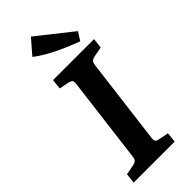

<svg xmlns="http://www.w3.org/2000/svg" viewBox="-253 -812 848 848"><g transform="rotate(-45 171.0 -388.5)"><path d="M18 0 23 -47 71 -56Q83 -59 88.5 -64Q94 -69 96 -83L147 -491Q148 -504 143 -508.5Q138 -513 127 -516L81 -525L86 -572H342L337 -525L289 -516Q277 -513 271.5 -507.5Q266 -502 264 -489L213 -81Q212 -68 216.5 -63Q221 -58 233 -56L279 -47L274 0ZM317 -647 292 -608Q258 -621 221 -637Q184 -653 151 -671.5Q118 -690 94 -709L153 -777Z"/></g></svg>

Font: Rasa SemiBold
Style: Italic
Weight: 600
Italic angle: -7.10001°
Designer: Anna Giedrys (Yrsa+Rasa design), David Brezina (Yrsa art-direction, Rasa art-direction, design)
Foundry: Rosetta Type Foundry
Version: Version 2.004